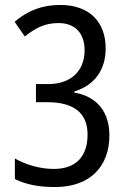

<svg xmlns="http://www.w3.org/2000/svg" viewBox="-20 -744 512 774"><path d="M406 -549C406 -655 341 -724 223 -724C149 -724 91 -701 39 -656L80 -597C123 -631 160 -651 216 -651C282 -651 321 -611 321 -541C321 -460 268 -405 174 -405H125V-332H171C278 -332 333 -288 333 -202C333 -118 291 -63 197 -63C144 -63 88 -78 40 -105V-22C88 1 138 10 202 10C345 10 421 -75 421 -198C421 -292 372 -355 279 -371V-375C361 -400 406 -462 406 -549Z"/></svg>

Font: Noto Sans Ethiopic Condensed
Style: Regular
Weight: 400
Width: 3
Designer: Monotype Design Team
Foundry: Monotype Imaging Inc.
Version: Version 2.102